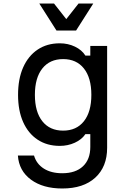

<svg xmlns="http://www.w3.org/2000/svg" viewBox="-20 -860 740 1095"><path d="M591 -17Q591 91 523.5 153Q456 215 335 215Q225 215 156.5 164.5Q88 114 82 27H174Q188 75 230 101.5Q272 128 335 128Q411 128 453 88.5Q495 49 495 -22V-95H467Q446 -64 406.5 -46Q367 -28 321 -28Q248 -28 194.5 -63.5Q141 -99 112 -164Q83 -229 83 -319Q83 -410 112 -475.5Q141 -541 194.5 -577Q248 -613 321 -613Q368 -613 407.5 -594Q447 -575 467 -543H495V-598H591ZM179 -319Q179 -222 221.5 -168.5Q264 -115 340 -115Q416 -115 458.5 -168.5Q501 -222 501 -319Q501 -416 458.5 -469.5Q416 -523 340 -523Q264 -523 221.5 -469.5Q179 -416 179 -319ZM512 -840 414 -686H302L204 -840H288L358 -751L428 -840Z"/></svg>

Font: Martian Mono Light
Style: Regular
Weight: 300
Monospace: yes
Designer: Roman Shamin
Foundry: Evil Martians
Version: Version 1.000; ttfautohint (v1.8.4.7-5d5b)